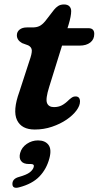

<svg xmlns="http://www.w3.org/2000/svg" viewBox="-20 -584 453 882"><path d="M110 -375.5 81.5 -386Q57.5 -399.5 57.5 -422Q57.5 -438 70 -448Q82.5 -458 103.5 -458H129Q147.5 -458 160.2 -463.8Q173 -469.5 187.5 -486.5L228.5 -539.5Q236.5 -549.5 247.2 -556.5Q258 -563.5 274 -563.5Q290.5 -563.5 298.8 -555Q307 -546.5 307 -533Q307 -510 295 -470.5L290 -454.5H386.5Q413 -454.5 413 -428Q413 -403 394.8 -388.8Q376.5 -374.5 346 -374.5H265L206 -185Q188.5 -129.5 196 -110.8Q203.5 -92 228 -92Q248 -92 263.8 -100Q279.5 -108 298 -126.5Q308.5 -135.5 314 -138.2Q319.5 -141 327 -141Q347.5 -141 347.5 -117.5Q347.5 -98.5 331 -76.2Q314.5 -54 285.5 -34.2Q256.5 -14.5 219 -1.8Q181.5 11 139.5 11Q79 11 58.2 -32.2Q37.5 -75.5 69 -162.5L115.5 -305.5Q126.5 -336.5 126.2 -351.8Q126 -367 110 -375.5ZM113.5 169.5Q87 169.5 76.8 155.5Q66.5 141.5 72.5 119Q79.5 93 103 77Q126.5 61 154.5 61Q187 61 202.5 81.2Q218 101.5 207 143Q194 192.5 161 226.8Q128 261 68 276.5Q36.5 285 37 260Q37.5 237 66.5 229Q102.5 219 117 207.5Q131.5 196 135 183Q138.5 169.5 122.5 169.5Z"/></svg>

Font: Fraunces 9pt SuperSoft SemiBold
Style: Italic
Weight: 600
Italic angle: -16°
Version: Version 1.000;[0bf87f6ff]